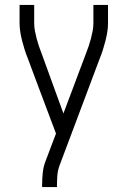

<svg xmlns="http://www.w3.org/2000/svg" viewBox="-20 -755 515 775"><path d="M150 0V-7Q150 -32 152.5 -57Q155 -82 164 -105L206 -216L130 -418L92 -520Q85 -537 79.5 -554.5Q74 -572 69.5 -589.5Q65 -607 62 -625Q59 -643 59 -662V-735H118V-662Q118 -646 121 -630Q124 -614 128 -599Q132 -584 137 -569Q142 -554 148 -539L236 -297L327 -539Q333 -554 338 -569Q343 -584 347 -599Q351 -614 354 -630Q357 -646 357 -662V-735H416V-662Q416 -643 413 -625Q410 -607 405.5 -589.5Q401 -572 395.5 -554.5Q390 -537 383 -520L220 -86Q213 -67 211.5 -47Q210 -27 210 -7V0Z"/></svg>

Font: Iosevka QP Light
Style: Regular
Weight: 300
Designer: Belleve Invis
Foundry: Belleve Invis
Version: Version 20.0.0; ttfautohint (v1.8.4)